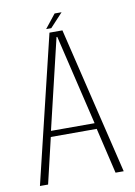

<svg xmlns="http://www.w3.org/2000/svg" viewBox="-86 -814 610 869"><g transform="rotate(-10 219.5 -379.0)"><path d="M26 0 189 -676H248.5L411 0H373.5L324 -210H113L63.5 0ZM118.5 -237H319L220.5 -651H217ZM177 -694.5 227 -757.5H259L200.5 -694.5Z"/></g></svg>

Font: Anybody ExtraLight
Style: Regular
Weight: 200
Designer: Tyler Finck
Foundry: Etcetera Type Company
Version: Version 1.010; ttfautohint (v1.8.3) -l 8 -r 50 -G 200 -x 14 